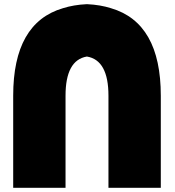

<svg xmlns="http://www.w3.org/2000/svg" viewBox="-20 -897 835 917"><path d="M397 -877Q459 -874 509.8 -857.9Q748 -788.1 748 -439.9V0H498V-439.9Q498 -609.9 395 -627Q293 -609.9 293 -439.9V0H43V-439.9Q43 -788.1 280.8 -857.9Q332 -874 393.1 -877Z"/></svg>

Font: DimaBlue
Style: Bold
Weight: 700
Designer: R.Balvardi
Foundry: Dima Software Group
Version: Version 1.00;February 3, 2019;FontCreator 11.5.0.2427 64-bit